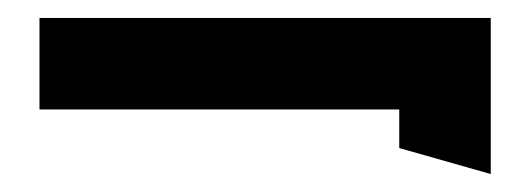

<svg xmlns="http://www.w3.org/2000/svg" viewBox="-20 -361 588 214"><path d="M425 -239V-196L527 -167V-341H24V-239Z"/></svg>

Font: Charger Pro
Style: BlkExt
Weight: 900
Designer: Jasper
Foundry: Cannot Into Space Fonts
Version: Version 1.09